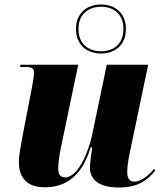

<svg xmlns="http://www.w3.org/2000/svg" viewBox="-20 -824 726 854"><path d="M429 -586C491 -586 540 -623 540 -695C540 -767 491 -804 429 -804C367 -804 318 -766 318 -695C318 -624 367 -586 429 -586ZM430 -596C376 -596 329 -626 329 -695C329 -762 375 -794 430 -794C484 -794 529 -763 529 -695C529 -627 484 -596 430 -596ZM510 10C597 10 638 -25 671 -66L665 -73C643 -44 606 -16 578 -16C557 -16 546 -30 546 -58C546 -78 549 -103 555 -134L639 -536H455L392 -235C370 -128 321 -35 270 -35C250 -35 239 -47 239 -74C239 -94 243 -131 251 -168L328 -536H71L69 -526H93C128 -526 131 -517 131 -499C131 -488 129 -473 123 -440L79 -212C73 -178 64 -135 64 -103C64 -43 91 9 179 9C270 9 343 -37 383 -168H390C388 -158 380 -96 380 -81C380 -34 407 10 510 10Z"/></svg>

Font: Noto Serif Display SemiCondensed Black
Style: Italic
Weight: 900
Width: 4
Italic angle: -12°
Designer: Monotype Design Team
Foundry: Monotype Imaging Inc.
Version: Version 2.009